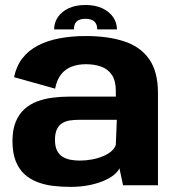

<svg xmlns="http://www.w3.org/2000/svg" viewBox="-20 -743 705 770"><path d="M262 6.5Q302 6.5 335.2 0Q368.5 -6.5 394.2 -17.2Q420 -28 436.5 -41.2Q453 -54.5 459 -68L473.5 0H613.5V-369.5Q613.5 -455.5 578.5 -505.5Q543.5 -555.5 478.5 -577Q413.5 -598.5 324 -598.5Q267 -598.5 218.2 -589.2Q169.5 -580 131.8 -560.2Q94 -540.5 69.8 -509.2Q45.5 -478 36.5 -433.5L201 -387.5Q208 -423.5 225.2 -445Q242.5 -466.5 268 -476Q293.5 -485.5 324.5 -485.5Q358.5 -485.5 385.8 -475.8Q413 -466 428.8 -442.5Q444.5 -419 444.5 -378.5V-355.5H257.5Q223.5 -355.5 190.5 -351.2Q157.5 -347 128.5 -336Q99.5 -325 77.5 -305Q55.5 -285 42.8 -253.8Q30 -222.5 30 -177Q30 -130 42.8 -97.5Q55.5 -65 78 -44.5Q100.5 -24 130 -12.8Q159.5 -1.5 193.2 2.5Q227 6.5 262 6.5ZM300 -99Q281 -99 263.2 -102.2Q245.5 -105.5 231.2 -114.2Q217 -123 208.8 -139.2Q200.5 -155.5 200.5 -182Q200.5 -208 208 -224Q215.5 -240 228.8 -248.5Q242 -257 259.5 -259.8Q277 -262.5 297 -262.5H448.5L444.5 -162.5Q440.5 -148.5 427 -136.8Q413.5 -125 393.2 -116.5Q373 -108 348.8 -103.5Q324.5 -99 300 -99ZM323 -723Q283.5 -723 255.2 -709.8Q227 -696.5 212 -674.2Q197 -652 197 -625H276.5Q276.5 -638.5 281 -648Q285.5 -657.5 295.8 -662.5Q306 -667.5 323 -667.5Q339 -667.5 349.5 -662.5Q360 -657.5 365 -648Q370 -638.5 370 -625H449Q449 -652 433.8 -674.2Q418.5 -696.5 390.2 -709.8Q362 -723 323 -723Z"/></svg>

Font: Anybody UltraCondensed Thin
Style: Bold
Weight: 700
Version: Version 1.111